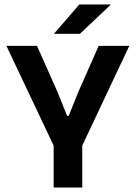

<svg xmlns="http://www.w3.org/2000/svg" viewBox="-20 -846 612 866"><path d="M344.5 -175.5H228.5L9 -639H147L240.5 -428.5L282.5 -323.5H290L332 -428.5L425 -639H563ZM351 0H222V-294.5H351ZM224.5 -695 338 -826H479V-824.5L340.5 -693.5H224.5Z"/></svg>

Font: Anek Devanagari Medium SemiBold
Style: Regular
Weight: 600
Version: Version 1.003